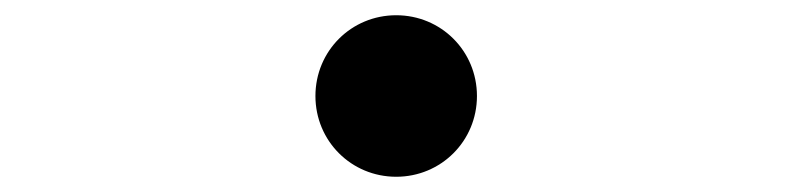

<svg xmlns="http://www.w3.org/2000/svg" viewBox="-20 -506 1040 252"><path d="M500 -486C441 -486 394 -439 394 -380C394 -321 441 -274 500 -274C559 -274 606 -321 606 -380C606 -439 559 -486 500 -486Z"/></svg>

Font: Source Han Sans HK
Style: Regular
Weight: 400
Designer: Ryoko NISHIZUKA 西塚涼子 (kana, bopomofo & ideographs); Paul D. Hunt (Latin, Greek & Cyrillic); Sandoll Communications 산돌커뮤니
Foundry: Adobe
Version: Version 2.000;hotconv 1.0.107;makeotfexe 2.5.65593